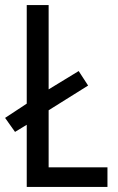

<svg xmlns="http://www.w3.org/2000/svg" viewBox="-21 -734 464 754"><path d="M84 0H401V-77H170V-301L325 -398L288 -455L170 -383V-714H84V-327L-1 -271L38 -216L84 -244Z"/></svg>

Font: Noto Sans Devanagari UI Condensed
Style: Regular
Weight: 400
Width: 3
Designer: Jelle Bosma - Monotype Design Team
Foundry: Monotype Imaging Inc.
Version: Version 2.004